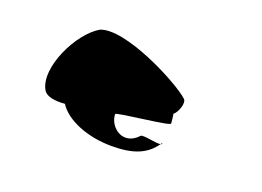

<svg xmlns="http://www.w3.org/2000/svg" viewBox="-66 -845 904 663"><g transform="rotate(20 386.5 -513.0)"><path d="M102 -431C113 -412 143 -407 181 -410C212 -361 293 -328 382 -328C459 -328 507 -346 539 -392C523 -389 475 -402 465 -396C416 -342 357 -388 356 -436C356 -444 557 -462 549 -472C548 -484 547 -495 545 -506C558 -515 574 -555 561 -567C514 -610 290 -726 207 -692C134 -650 62 -501 102 -431ZM539 -392C543 -393 545 -394 543 -398C542 -396 540 -394 539 -392Z"/></g></svg>

Font: Ampere
Style: SCSuExt
Weight: 400
Version: Version 1